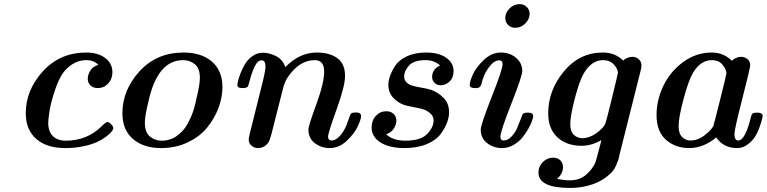

<svg xmlns="http://www.w3.org/2000/svg" viewBox="-20 -713 3750 939"><path d="M106 -159.2Q106 -272 189.5 -364Q272.9 -456.1 402.8 -456.1Q459 -456.1 494.4 -429.4Q529.8 -402.8 529.8 -359.9Q529.8 -326.7 508.8 -304.4Q487.8 -282.2 458 -282.2Q437 -282.2 423.1 -294.7Q409.2 -307.1 409.2 -328.1Q409.2 -347.2 421.6 -367.7Q434.1 -388.2 460.9 -396Q438 -418.9 402.8 -418.9Q347.7 -418.9 304.2 -375Q273.4 -344.2 251.2 -279.1Q229 -213.9 222.4 -170.9Q215.8 -127.9 215.8 -112.8Q215.8 -69.8 238.5 -47.4Q261.2 -24.9 301.8 -24.9Q405.8 -24.9 478 -96.2Q498 -116.2 504.9 -116.2Q513.7 -116.2 523.9 -105.2Q534.2 -94.2 534.2 -85.9Q534.2 -80.1 525.6 -69.1Q517.1 -58.1 498 -43.9Q479 -29.8 452.9 -17.8Q426.8 -5.9 386.5 2.7Q346.2 11.2 298.8 11.2Q209 11.2 157.5 -33.4Q106 -78.1 106 -159.2Z M578.6 -159.2Q578.6 -272 662.1 -364Q745.6 -456.1 878.4 -456.1Q965.3 -456.1 1016.6 -411.6Q1067.9 -367.2 1067.9 -286.1Q1067.9 -237.3 1048.8 -186Q1029.8 -134.8 994.1 -90.3Q958.5 -45.9 899.2 -17.3Q839.8 11.2 768.6 11.2Q681.6 11.2 630.1 -33.4Q578.6 -78.1 578.6 -159.2ZM688.5 -112.8Q688.5 -65.9 713.1 -45.4Q737.8 -24.9 770.5 -24.9Q792.5 -24.9 812 -31.5Q831.5 -38.1 846.7 -49.6Q861.8 -61 874.3 -74.5Q886.7 -87.9 896.2 -105.5Q905.8 -123 912.6 -137.9Q919.4 -152.8 925 -169.9Q930.7 -187 933.1 -198Q935.5 -209 938.5 -220.2L940.4 -230Q957.5 -297.9 957.5 -332Q957.5 -378.9 933.1 -398.9Q908.7 -418.9 875.5 -418.9Q749.5 -418.9 705.6 -214.8Q688.5 -147 688.5 -112.8Z M1140.6 -298.8Q1140.6 -301.8 1144 -316.4Q1147.5 -331.1 1156.5 -355Q1165.5 -378.9 1179 -400.9Q1192.4 -422.9 1215.3 -439Q1238.3 -455.1 1265.6 -455.1Q1296.4 -455.1 1329.3 -439Q1362.3 -422.9 1375.5 -384.8Q1444.3 -455.6 1528.3 -456.1Q1592.3 -456.1 1629.9 -428.5Q1667.5 -400.9 1667.5 -341.8Q1667.5 -292 1626 -177.5Q1584.5 -63 1584.5 -44.9Q1584.5 -25.9 1600.6 -25.9Q1624.5 -25.9 1647.5 -54.2Q1668.5 -80.1 1680.4 -116.9Q1692.4 -153.8 1697.3 -158.2Q1705.1 -163.1 1720.7 -163.1Q1745.6 -163.1 1746.1 -146Q1746.1 -130.9 1730.2 -95.9Q1714.4 -61 1676.5 -24.9Q1638.7 11.2 1592.3 11.2Q1551.3 11.2 1519.8 -12.9Q1488.3 -37.1 1488.3 -79.1Q1488.3 -97.2 1526.9 -202.6Q1565.4 -308.1 1565.4 -362.8Q1565.4 -418.9 1519.5 -418.9Q1444.3 -418.9 1387.7 -335.9Q1372.6 -314 1364.3 -280.8Q1314.5 -84 1306.9 -54.9Q1299.3 -25.9 1292.5 -16.1Q1273.4 10.7 1241.7 11.2Q1223.6 11.2 1210 -0.5Q1196.3 -12.2 1196.3 -30.8Q1196.3 -37.6 1201.7 -60.1L1264.6 -312Q1278.8 -370.1 1278.3 -388.2Q1278.3 -418 1259.3 -418Q1240.2 -418 1226.3 -389.4Q1212.4 -360.8 1203.4 -326.9Q1194.3 -293 1192.4 -290Q1186.5 -282.2 1165.5 -282.2Q1165 -282.2 1164.1 -282.2Q1140.6 -282.2 1140.6 -298.8Z M1797.4 -89.8Q1797.4 -124 1818.4 -146.5Q1839.4 -168.9 1869.1 -168.9Q1891.1 -168.9 1904.8 -156Q1918.5 -143.1 1918.5 -123Q1918.5 -105 1906.5 -85Q1894.5 -64.9 1868.2 -56.2Q1902.3 -25.4 1961.4 -24.9Q2037.6 -24.9 2069.1 -57.9Q2100.6 -90.8 2100.6 -123Q2100.6 -145 2083.5 -159.4Q2066.4 -173.8 2046.4 -179.4Q2026.4 -185.1 1996.8 -190.4Q1967.3 -195.8 1955.6 -200.2Q1926.8 -210 1903.1 -234.9Q1879.4 -259.8 1879.4 -298.8Q1879.4 -316.9 1887 -339.8Q1894.5 -362.8 1912.4 -390.9Q1930.2 -418.9 1969.7 -437.5Q2009.3 -456.1 2064.5 -456.1Q2125.5 -456.1 2161.9 -430.9Q2198.2 -405.8 2198.2 -365.2Q2198.2 -332 2178.2 -314Q2158.2 -295.9 2136.2 -295.9Q2117.2 -295.9 2105.2 -307.9Q2093.3 -319.8 2093.3 -336.9Q2093.3 -374 2132.3 -393.1Q2103.5 -418.9 2061.5 -418.9Q2003.4 -418.9 1980 -392.1Q1956.5 -365.2 1956.5 -339.8Q1956.5 -322.8 1966.3 -312Q1977.5 -299.8 1995.4 -294.4Q2013.2 -289.1 2040.8 -284.4Q2068.4 -279.8 2087.4 -273.9Q2120.6 -262.7 2148.4 -235.4Q2176.3 -208 2176.3 -164.1Q2176.3 -141.1 2166.7 -114.5Q2157.2 -87.9 2135.3 -57.9Q2113.3 -27.8 2067.4 -8.3Q2021.5 11.2 1958.5 11.2Q1884.3 11.2 1840.8 -16.4Q1797.4 -43.9 1797.4 -89.8Z M2277.3 -298.8Q2277.3 -314 2292.7 -348.9Q2308.1 -383.8 2346.2 -419.9Q2384.3 -456.1 2430.2 -456.1Q2473.1 -456.1 2503.7 -430.4Q2534.2 -404.8 2534.2 -365.2Q2534.2 -341.3 2480.7 -205.6Q2427.2 -69.8 2427.2 -44.9Q2427.2 -25.9 2443.4 -25.9Q2463.4 -25.9 2481.7 -45.4Q2500 -64.9 2509.5 -87.4Q2519 -109.9 2527.1 -131.8Q2535.2 -153.8 2536.1 -154.8Q2542 -161.6 2557.1 -162.1H2563Q2586.9 -162.1 2587.9 -146Q2587.9 -139.2 2582 -122.1Q2576.2 -105 2563.2 -82Q2550.3 -59.1 2533.2 -38.6Q2516.1 -18.1 2490.2 -3.4Q2464.4 11.2 2435.1 11.2Q2394 11.2 2362.5 -12.9Q2331.1 -37.1 2331.1 -79.1Q2331.1 -103 2384.5 -238.5Q2438 -374 2438 -398.9Q2438 -418 2421.4 -418Q2396.5 -418 2370.1 -382.8Q2355 -361.8 2346.7 -340.8Q2338.4 -319.8 2336.2 -308.3Q2334 -296.9 2328.1 -289.6Q2322.3 -282.2 2308.1 -282.2H2303.2Q2302.7 -282.2 2301.8 -282.2Q2277.3 -282.2 2277.3 -298.8ZM2451.2 -625Q2451.2 -651.9 2472.7 -672.4Q2494.1 -692.9 2521 -692.9Q2542 -692.9 2556.2 -679Q2570.3 -665 2570.3 -645Q2570.3 -620.1 2549.3 -598.6Q2528.3 -577.1 2500 -577.1Q2479 -577.1 2465.1 -590.6Q2451.2 -604 2451.2 -625Z M2613.3 130.9Q2613.3 101.1 2634.8 79.6Q2656.2 58.1 2685.1 58.1Q2707 58.1 2720.2 71Q2733.4 84 2733.4 104Q2733.4 136.2 2704.1 162.1Q2741.2 168.9 2767.1 168.9Q2815.9 168.9 2847.7 140.4Q2879.4 111.8 2892.1 81.1Q2896 71.3 2921.4 -27.8Q2872.6 0 2824.2 0Q2751 0 2706.1 -41.5Q2661.1 -83 2661.1 -159.2Q2661.1 -271 2737.5 -363.5Q2814 -456.1 2928.2 -456.1Q2988.3 -456.1 3027.3 -417Q3049.3 -435.1 3072.3 -435.1Q3091.3 -435.1 3104.2 -423.1Q3117.2 -411.1 3117.2 -393.1Q3117.2 -384.3 3113.3 -368.2L3009.3 45.9Q3005.4 64 3003.7 69.6Q3002 75.2 2993.7 94.5Q2985.4 113.8 2975.8 125Q2966.3 136.2 2946.8 151.6Q2927.2 167 2901.4 179.2Q2839.4 206.1 2768.1 206.1Q2613.3 206.1 2613.3 130.9ZM2769 -106.9Q2769 -68.8 2787.1 -53Q2805.2 -37.1 2827.1 -37.1Q2861.3 -37.1 2894.8 -60.5Q2928.2 -84 2939 -105Q2943.8 -113.8 2972.9 -233.4Q3002 -353 3002 -356.9Q3002 -376 2982.2 -397.5Q2962.4 -418.9 2929.2 -418.9Q2875 -418.9 2837.4 -357.9Q2814.5 -320.8 2791.7 -233.4Q2769 -146 2769 -106.9Z M3190.9 -149.9Q3190.9 -223.1 3223.9 -292.5Q3256.8 -361.8 3320.3 -408.9Q3383.8 -456.1 3460.9 -456.1Q3518.1 -456.1 3559.1 -416Q3581.1 -435.1 3604 -435.1Q3622.1 -435.1 3635.5 -424.1Q3648.9 -413.1 3648.9 -393.1Q3648.9 -380.9 3610.4 -230.5Q3571.8 -80.1 3571.8 -57.1Q3571.8 -26.4 3590.8 -25.9Q3624 -25.9 3651.9 -138.2Q3654.8 -152.3 3659.9 -157.2Q3665 -162.1 3679.7 -162.1H3684.1Q3710 -162.1 3710 -145Q3709 -139.2 3706.5 -128.7Q3704.1 -118.2 3694.6 -91.1Q3685.1 -64 3671.9 -43.5Q3658.7 -22.9 3635.7 -5.9Q3612.8 11.2 3585 11.2Q3518.1 11.2 3482.9 -41Q3420.9 10.7 3351.1 11.2Q3283.2 11.2 3237.1 -29.3Q3190.9 -69.8 3190.9 -149.9ZM3298.8 -97.2Q3298.8 -59.1 3316.4 -42.5Q3334 -25.9 3356 -25.9Q3393.1 -25.9 3426 -51.5Q3459 -77.1 3468.8 -97.2Q3470.7 -101.1 3501.7 -224.6Q3532.7 -348.1 3532.7 -354Q3532.7 -372.1 3514.4 -395.5Q3496.1 -418.9 3460.9 -418.9Q3406.7 -418.9 3369.1 -356.9Q3346.2 -316.9 3322.5 -227.1Q3298.8 -137.2 3298.8 -97.2Z"/></svg>

Font: CMU Serif
Style: BoldItalic
Weight: 700
Italic angle: -14.04°
Version: Version 0.7.0